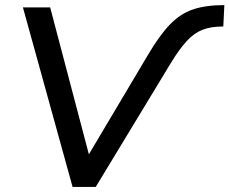

<svg xmlns="http://www.w3.org/2000/svg" viewBox="-20 -734 901 754"><path d="M265 0 70 -705H177L329 -128L562 -520Q607 -596 647.5 -638Q688 -680 738 -697Q788 -714 861 -714L857 -630Q808 -630 775 -617Q742 -604 713 -572.5Q684 -541 650 -485L356 0Z"/></svg>

Font: Mulish SemiBold
Style: Italic
Weight: 600
Italic angle: -9°
Designer: Vernon Adams
Foundry: Vernon Adams
Version: Version 3.603; ttfautohint (v1.8.3)